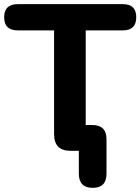

<svg xmlns="http://www.w3.org/2000/svg" viewBox="-32 -725 675 923"><path d="M414 178Q347 178 347 110V0H307Q228 0 228 -80V-579H53Q-12 -579 -12 -642Q-12 -705 53 -705H559Q623 -705 623 -642Q623 -579 559 -579H380V-124H411Q480 -124 480 -56V110Q480 178 414 178Z"/></svg>

Font: Chiron GoRound TC
Style: Bold
Weight: 700
Designer: Ryoko NISHIZUKA 西塚涼子 (kana, bopomofo & ideographs); Paul D. Hunt (Latin, Greek & Cyrillic); Sandoll Communications 산돌커뮤니
Foundry: Adobe
Version: Version 1.000;hotconv 1.1.1;makeotfexe 2.6.0